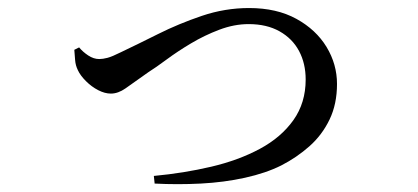

<svg xmlns="http://www.w3.org/2000/svg" viewBox="-20 -473 1040 478"><path d="M363 -35Q438 -42 506 -58Q574 -74 627 -102.5Q680 -131 710.5 -174Q741 -217 741 -275Q741 -315 724.5 -346Q708 -377 676 -395Q644 -413 599 -413Q563 -413 526 -399Q489 -385 455.5 -365Q422 -345 395 -325Q368 -305 349 -293Q311 -266 292.5 -253Q274 -240 256 -240Q241 -240 224.5 -248.5Q208 -257 194 -271Q180 -285 174 -298Q168 -310 167 -323.5Q166 -337 165 -349L177 -355Q186 -344 199.5 -335Q213 -326 227 -326Q236 -326 247.5 -329Q259 -332 281 -343Q323 -363 374 -388.5Q425 -414 482.5 -433.5Q540 -453 600 -453Q669 -453 718 -426Q767 -399 793 -356Q819 -313 819 -264Q819 -214 800.5 -175.5Q782 -137 750.5 -109Q719 -81 680 -61Q642 -42 590 -30.5Q538 -19 480 -16Q422 -13 365 -16Z"/></svg>

Font: Noto Serif HK ExtraLight Medium
Style: Regular
Weight: 500
Version: Version 2.002-H1;hotconv 1.1.0;makeotfexe 2.6.0